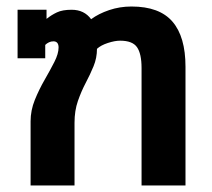

<svg xmlns="http://www.w3.org/2000/svg" viewBox="-20 -570 652 590"><path d="M74 0V-197Q74 -231 87 -263Q100 -295 117 -324.5Q134 -354 147 -379.5Q160 -405 160 -424Q160 -443 144 -443Q137 -443 130.5 -440Q124 -437 119 -432V-391H34V-540H123V-512Q138 -524 155 -532Q172 -540 200 -540Q239 -540 260 -511Q283 -528 315.5 -539Q348 -550 384 -550Q470 -550 510 -503.5Q550 -457 550 -365V0H415V-361Q415 -405 401 -425Q387 -445 349 -445Q333 -445 311.5 -438Q290 -431 278 -420Q278 -392 267.5 -366.5Q257 -341 243.5 -315.5Q230 -290 219.5 -260Q209 -230 209 -193V0Z"/></svg>

Font: Kanit Medium
Style: Regular
Weight: 500
Designer: Katatrad Team
Foundry: CadsonDemak
Version: Version 2.000; ttfautohint (v1.8.3)